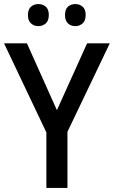

<svg xmlns="http://www.w3.org/2000/svg" viewBox="-20 -928 562 948"><path d="M261 -384 410 -714H522L313 -277V0H209V-274L0 -714H113ZM118 -854Q118 -882 133 -895Q148 -908 169 -908Q191 -908 206 -895Q221 -882 221 -854Q221 -826 206 -812.5Q191 -799 169 -799Q148 -799 133 -812.5Q118 -826 118 -854ZM301 -854Q301 -882 315.5 -895Q330 -908 352 -908Q373 -908 388 -895Q403 -882 403 -854Q403 -826 388 -812.5Q373 -799 352 -799Q330 -799 315.5 -812.5Q301 -826 301 -854Z"/></svg>

Font: Noto Sans Thai SemCond Med
Style: Regular
Weight: 500
Width: 4
Designer: Monotype Design Team
Foundry: Monotype Imaging Inc.
Version: Version 2.002; ttfautohint (v1.8.4.7-5d5b)